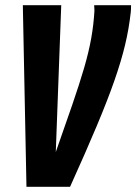

<svg xmlns="http://www.w3.org/2000/svg" viewBox="-20 -720 525 740"><path d="M250 0H82L68 -700H216L195 -134Q232 -239 259 -317.5Q286 -396 304 -457.5Q322 -519 331.5 -572Q341 -625 344 -679Q344 -684 343.5 -689Q343 -694 343 -700H485Q485 -693 485 -686.5Q485 -680 484 -673Q477 -609 462 -546.5Q447 -484 421 -409.5Q395 -335 353.5 -236Q312 -137 250 0Z"/></svg>

Font: Georama Condensed
Style: Bold Italic
Weight: 700
Width: 3
Italic angle: -9°
Designer: Jean-Baptiste Levee
Foundry: Production Type
Version: Version 1.000